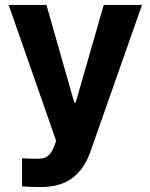

<svg xmlns="http://www.w3.org/2000/svg" viewBox="-20 -550 602 769"><path d="M68.4 196.3V84Q105.5 85.9 127 85.9Q144 85.9 155.5 83Q167 80.1 177.5 69.3Q188 58.6 196.3 37.1L205.1 14.6L14.6 -530.3H166L277.3 -139.6H283.2L395.5 -530.3H548.8L341.8 58.6Q317.9 126.5 270 162.8Q222.2 199.2 141.6 199.2Q96.2 199.2 68.4 196.3Z"/></svg>

Font: Pretendard
Style: Bold
Weight: 700
Designer: Base glyphs from Inter by Rasmus Andersson; Hangeul glyphs from Noto Sans CJK(Source Han Sans) by Jang Soo-young and Kan
Foundry: Kil Hyung-jin
Version: Version 1.309